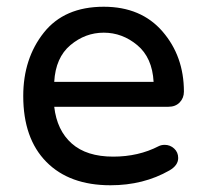

<svg xmlns="http://www.w3.org/2000/svg" viewBox="-20 -540 610 570"><path d="M141 -297H436Q432 -369 387.5 -406Q343 -443 288 -443Q233 -443 189 -406Q145 -369 141 -297ZM469 -110Q485 -110 497 -99Q509 -88 509 -71Q509 -49 483 -34Q406 10 308 10Q186 10 117.5 -59.5Q49 -129 49 -255Q49 -366 110 -443Q171 -520 288 -520Q399 -520 462.5 -446.5Q526 -373 526 -268Q526 -249 513.5 -236Q501 -223 480 -223H141Q149 -153 193 -114Q237 -75 316 -75Q391 -75 451 -106Q459 -110 469 -110Z"/></svg>

Font: VarelaRound
Style: Regular
Weight: 400
Designer: Joe Prince, Avraham Cornfeld
Foundry: Joe Prince, Avraham Cornfeld
Version: Version 2.000;PS 002.000;hotconv 1.0.88;makeotf.lib2.5.64775